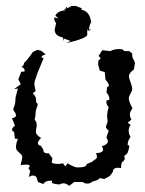

<svg xmlns="http://www.w3.org/2000/svg" viewBox="-20 -612 484 639"><path d="M106.4 -6.3 101.1 -22.9Q96.2 -27.8 89.8 -27.8Q82.5 -27.8 75.7 -22.5L80.6 -43L74.7 -52.2L79.1 -59.6Q79.1 -64 67.4 -64Q52.2 -64 48.3 -62L54.2 -86.4Q54.2 -93.8 50.8 -97.7Q47.4 -101.6 43.5 -104.7Q39.6 -107.9 36.4 -111.8Q33.2 -115.7 33.2 -123.5Q33.2 -133.3 39.6 -149.9L29.8 -150.4L26.9 -172.9Q20 -175.8 20 -180.7Q20 -186 29.8 -193.8L20 -218.8Q33.2 -220.2 33.2 -228Q33.2 -234.4 24.9 -244.6V-252.4Q31.7 -264.2 31.7 -287.6L39.6 -317.4L26.9 -315.4L49.3 -332L41 -347.7L50.8 -373.5H61L62 -377.9Q62 -385.3 51.3 -389.2Q60.1 -395 60.1 -402.8Q69.8 -410.2 89.4 -439L105 -446.3L117.2 -442.9L131.8 -431.2Q118.2 -426.8 118.2 -423.3Q118.2 -419.9 125 -418L115.2 -394.5L105 -369.6L95.7 -342.3L94.2 -330.6L98.6 -309.1L88.9 -301.3Q100.1 -292 100.1 -279.3L100.6 -271L105.5 -266.6L104 -257.8Q98.6 -246.1 98.6 -235.4Q98.6 -227.1 95.2 -212.9Q102.1 -208.5 102.1 -195.8Q102.1 -189.5 100.8 -184.1Q99.6 -178.7 99.6 -172.9Q99.6 -163.1 116.7 -152.8Q106 -142.1 106 -135.7Q106 -129.4 116.2 -126.5L124 -114.3Q124 -101.6 137.7 -101.6L142.1 -102.1L154.8 -84.5L151.9 -73.2Q151.9 -66.4 176.3 -66.4L189.9 -68.4L197.3 -58.1L205.1 -68.4Q227.5 -54.7 238.3 -54.7Q269 -54.7 269 -66.4L285.6 -72.8L294.4 -80.1Q302.7 -83 302.7 -90.3Q302.7 -96.2 299.3 -102.1Q323.2 -103.5 323.2 -114.3Q323.2 -118.7 318.8 -125Q338.9 -131.8 338.9 -141.1Q338.9 -147.9 334 -154.3L341.8 -176.8Q332.5 -184.6 332.5 -190.9L338.4 -207.5L336.4 -222.2Q336.4 -240.7 341.8 -254.9Q334 -263.7 334 -272.9L335 -277.8L344.2 -279.8Q344.2 -294.4 334.5 -303.7L336.4 -321.8Q342.3 -323.7 342.3 -328.1Q342.3 -334.5 331.1 -346.7L328.6 -372.1L312 -377L306.6 -397.5L307.1 -409.2L315.4 -418L308.1 -425.8L320.3 -444.8L348.1 -441.9Q357.9 -448.7 377.9 -448.7L386.7 -448.2L394 -441.9H410.2L419.9 -434.1Q419.9 -418.5 423.3 -416.5L429.2 -403.8L425.8 -380.9Q409.2 -369.1 409.2 -358.4Q409.2 -352.1 414.6 -337.9Q419.9 -323.7 419.9 -315.9Q419.9 -309.6 414.3 -300.5Q408.7 -291.5 408.7 -282.7Q408.7 -275.4 420.9 -251Q412.1 -240.2 412.1 -231Q412.1 -222.7 417.5 -213.9L404.8 -203.6L414.6 -196.8Q408.2 -186.5 408.2 -176.8Q408.2 -166.5 414.6 -156.2Q404.8 -144.5 404.8 -128.4L407.2 -128.9Q410.2 -128.9 410.2 -124.5Q410.2 -117.7 403.8 -101.6L393.6 -92.8L395.5 -82.5L390.6 -75.2Q382.8 -74.2 382.8 -52.7L373 -53.7Q355.5 -53.7 355.5 -39.6L345.2 -25.9L326.7 -16.1L315.4 -19Q310.5 -19 307.4 -15.4Q304.2 -11.7 295.9 -10Q287.6 -8.3 283 -4.6Q278.3 -1 270.5 -1Q261.7 -1 254.9 -6.3H227.1L210.4 6.3Q199.7 -2 190.9 -2Q185.5 -2 177.7 2Q152.3 0 152.3 -5.4L153.8 -10.3L148.4 -10.7Q130.9 -10.7 124 0.5ZM188.8 -487.7Q162 -492.1 162 -513.6L166.8 -534.7Q160.6 -542.2 160.6 -549.2L161.5 -554.5L174.7 -549.6L164.2 -560.6Q173 -575.1 192.7 -577.3L194.9 -574.7L194.5 -583.5L198.4 -580.8L200.2 -589.2L205.5 -584.3Q207.2 -584.3 207.7 -587.4L212.9 -588.7L216.9 -586.1L213.8 -591.8L231.4 -592.3L252.9 -584.3L249.4 -580.4Q281.5 -573.8 283.3 -533.8L280.6 -534.7L275.8 -515.8L277.1 -513.6L282.8 -516.2Q278 -509.6 275.8 -509.6Q273.6 -509.6 272.7 -515.8Q270.1 -511 270.1 -504.4L270.5 -496.9Q270.5 -484.6 200.2 -468.3L214.7 -475.8L192.3 -484.1L191 -475.4Z"/></svg>

Font: Truetypewriter PolyglOTT
Style: Regular
Weight: 400
Designer: Sergey Beatoff a.k.a. Sam_T
Version: Version 3.76